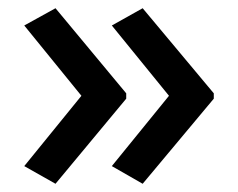

<svg xmlns="http://www.w3.org/2000/svg" viewBox="-20 -500 580 467"><path d="M500 -260V-273L327 -480L252 -438L391 -267L252 -96L327 -53ZM287 -260V-273L115 -480L39 -438L178 -267L39 -96L115 -53Z"/></svg>

Font: Noto Sans Gunjala Gondi Medium
Style: Regular
Weight: 500
Designer: Ek Type
Foundry: Ek Type
Version: Version 1.004